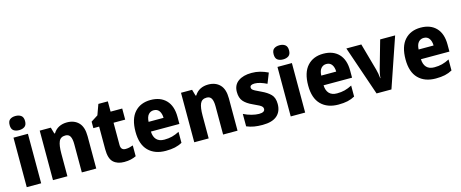

<svg xmlns="http://www.w3.org/2000/svg" viewBox="-42 -1407 4939 2057"><g transform="rotate(-15 2427.0 -379.0)"><path d="M146 -768Q184 -768 208 -750Q232 -732 232 -689Q232 -646 208 -628.5Q184 -611 146 -611Q108 -611 84.5 -628.5Q61 -646 61 -689Q61 -733 84.5 -750.5Q108 -768 146 -768ZM226 -549V0H66V-549Z M660 -559Q741 -559 789 -510Q837 -461 837 -359V0H677V-313Q677 -370 661.5 -399Q646 -428 608 -428Q555 -428 536 -385Q517 -342 517 -253V0H357V-549H480L500 -479H508Q532 -519 571 -539Q610 -559 660 -559Z M1196 -121Q1217 -121 1237 -125.5Q1257 -130 1279 -138V-18Q1252 -5 1220 2.5Q1188 10 1146 10Q1070 10 1026.5 -31Q983 -72 983 -174V-426H919V-498L996 -547L1038 -663H1143V-549H1272V-426H1143V-180Q1143 -121 1196 -121Z M1588 -559Q1697 -559 1759 -494.5Q1821 -430 1821 -309V-231H1505Q1507 -173 1536.5 -141.5Q1566 -110 1623 -110Q1670 -110 1709 -120Q1748 -130 1790 -152V-30Q1752 -9 1709 0.5Q1666 10 1607 10Q1485 10 1415 -60.5Q1345 -131 1345 -271Q1345 -414 1410.5 -486.5Q1476 -559 1588 -559ZM1592 -444Q1557 -444 1534 -418.5Q1511 -393 1508 -338H1674Q1673 -386 1652.5 -415Q1632 -444 1592 -444Z M2227 -559Q2308 -559 2356 -510Q2404 -461 2404 -359V0H2244V-313Q2244 -370 2228.5 -399Q2213 -428 2175 -428Q2122 -428 2103 -385Q2084 -342 2084 -253V0H1924V-549H2047L2067 -479H2075Q2099 -519 2138 -539Q2177 -559 2227 -559Z M2894 -165Q2894 -82 2841 -36Q2788 10 2680 10Q2629 10 2587.5 3Q2546 -4 2505 -21V-159Q2546 -138 2592 -126Q2638 -114 2674 -114Q2739 -114 2739 -153Q2739 -165 2731.5 -175.5Q2724 -186 2701.5 -198.5Q2679 -211 2634 -231Q2569 -260 2536.5 -298Q2504 -336 2504 -402Q2504 -479 2559.5 -519Q2615 -559 2708 -559Q2757 -559 2800 -548Q2843 -537 2889 -515L2844 -402Q2810 -419 2775.5 -430Q2741 -441 2711 -441Q2659 -441 2659 -410Q2659 -398 2666.5 -389Q2674 -380 2695.5 -368.5Q2717 -357 2760 -337Q2823 -308 2858.5 -271.5Q2894 -235 2894 -165Z M3074 -768Q3112 -768 3136 -750Q3160 -732 3160 -689Q3160 -646 3136 -628.5Q3112 -611 3074 -611Q3036 -611 3012.5 -628.5Q2989 -646 2989 -689Q2989 -733 3012.5 -750.5Q3036 -768 3074 -768ZM3154 -549V0H2994V-549Z M3503 -559Q3612 -559 3674 -494.5Q3736 -430 3736 -309V-231H3420Q3422 -173 3451.5 -141.5Q3481 -110 3538 -110Q3585 -110 3624 -120Q3663 -130 3705 -152V-30Q3667 -9 3624 0.5Q3581 10 3522 10Q3400 10 3330 -60.5Q3260 -131 3260 -271Q3260 -414 3325.5 -486.5Q3391 -559 3503 -559ZM3507 -444Q3472 -444 3449 -418.5Q3426 -393 3423 -338H3589Q3588 -386 3567.5 -415Q3547 -444 3507 -444Z M3946 0 3758 -549H3924L4009 -245Q4015 -224 4019.5 -198Q4024 -172 4026 -148H4029Q4030 -170 4034.5 -195Q4039 -220 4046 -243L4133 -549H4299L4111 0Z M4583 -559Q4692 -559 4754 -494.5Q4816 -430 4816 -309V-231H4500Q4502 -173 4531.5 -141.5Q4561 -110 4618 -110Q4665 -110 4704 -120Q4743 -130 4785 -152V-30Q4747 -9 4704 0.5Q4661 10 4602 10Q4480 10 4410 -60.5Q4340 -131 4340 -271Q4340 -414 4405.5 -486.5Q4471 -559 4583 -559ZM4587 -444Q4552 -444 4529 -418.5Q4506 -393 4503 -338H4669Q4668 -386 4647.5 -415Q4627 -444 4587 -444Z"/></g></svg>

Font: Noto Sans Arabic SemCond ExtBd
Style: Regular
Weight: 800
Width: 4
Designer: Monotype Design Team, Nadine Chahine, Nizar Qandah and Khaled Hosny
Foundry: Monotype Imaging Inc.
Version: Version 2.012; ttfautohint (v1.8.4.7-5d5b)